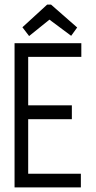

<svg xmlns="http://www.w3.org/2000/svg" viewBox="-20 -811 415 831"><path d="M106 -655 194 -726 288 -656 314 -692 201 -791H184L77 -693ZM43 0H330V-59H102V-295H291V-355H102V-565H332V-624H43Z"/></svg>

Font: Inconsolata Condensed
Style: Regular
Weight: 400
Width: 3
Monospace: yes
Designer: Raph Levien, Cyreal, Brenton Simpson
Foundry: Raph Levien, Cyreal, Google
Version: Version 3.100